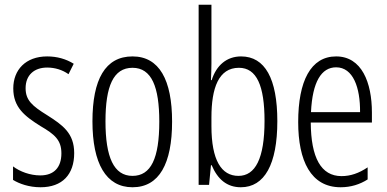

<svg xmlns="http://www.w3.org/2000/svg" viewBox="-20 -780 1632 810"><path d="M293 -134C293 -218 245 -252 179 -294C116 -333 88 -357 88 -408C88 -463 124 -495 179 -495C212 -495 244 -485 269 -467L291 -511C259 -531 221 -542 179 -542C88 -542 36 -485 36 -407C36 -327 84 -290 151 -248C211 -213 239 -189 239 -133C239 -74 208 -40 150 -40C107 -40 64 -56 35 -78V-21C61 -5 102 10 151 10C243 10 293 -44 293 -134Z M706 -267C706 -443 652 -542 539 -542C424 -542 370 -445 370 -268C370 -91 427 10 539 10C652 10 706 -90 706 -267ZM425 -268C425 -416 458 -494 539 -494C620 -494 652 -413 652 -267C652 -112 617 -38 539 -38C460 -38 425 -117 425 -268Z M872 -512V-760H818V0H862L870 -83H873C898 -24 937 10 996 10C1096 10 1150 -87 1150 -269C1150 -448 1098 -542 997 -542C937 -542 893 -505 873 -442H870C871 -466 872 -491 872 -512ZM988 -494C1063 -494 1096 -418 1096 -270C1096 -111 1057 -38 986 -38C914 -38 872 -104 872 -248V-285C872 -408 902 -494 988 -494Z M1398 -542C1291 -542 1238 -438 1238 -265C1238 -102 1291 10 1417 10C1460 10 1498 -2 1531 -23V-74C1494 -49 1458 -37 1421 -37C1334 -37 1292 -115 1291 -263H1549V-305C1549 -432 1506 -542 1398 -542ZM1398 -496C1470 -496 1500 -410 1499 -307H1292C1298 -435 1336 -496 1398 -496Z"/></svg>

Font: Noto Sans Thai Looped ExtraCondensed Light
Style: Regular
Weight: 300
Width: 2
Designer: Sasikarn Vongin, Ben Mitchell
Foundry: The Fontpad Ltd
Version: Version 1.001